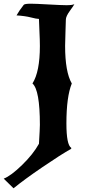

<svg xmlns="http://www.w3.org/2000/svg" viewBox="-81 -759 483 1035"><path d="M-8 256 -61 204Q-22 189 38 130.5Q98 72 129 16Q134 -67 134 -86Q134 -274 94 -309Q134 -372 134 -511Q134 -543 131.5 -592.5Q129 -642 129 -657Q116 -657 85.5 -665Q55 -673 8 -676Q22 -701 47 -733Q52 -739 86 -739Q109 -739 180.5 -735Q252 -731 277 -731Q311 -731 320 -737Q318 -731 296 -701Q274 -671 274 -653Q274 -635 272 -588.5Q270 -542 270 -512Q270 -371 306 -309Q277 -237 277 -94Q277 22 303 38V43Q249 73 148.5 141.5Q48 210 -8 256Z"/></svg>

Font: NewRocker
Style: Regular
Weight: 400
Designer: Pablo Impallari, Brenda Gallo, Rodrigo Fuenzalida
Foundry: Pablo Impallari, Brenda Gallo, Rodrigo Fuenzalida
Version: Version 1.000